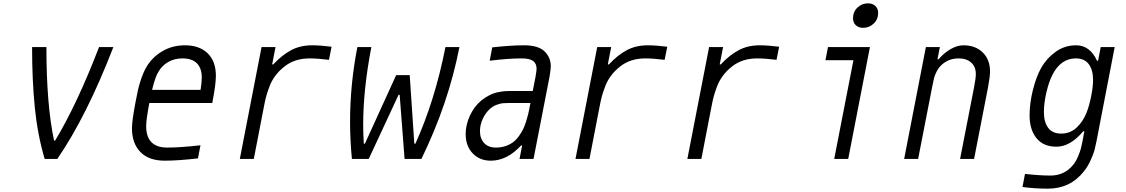

<svg xmlns="http://www.w3.org/2000/svg" viewBox="-20 -947 6707 1144"><path d="M308.6 -109.4Q438.8 -325.5 570.3 -666.7H655.6Q497.4 -257.2 321.6 0H246.1Q203.1 -146.5 187.2 -308.3Q171.2 -470.1 171.2 -666.7H256.5Q256.5 -322.9 302.1 -109.4Z M1182.3 -485Q1182.3 -540.4 1153.3 -569.7Q1124.3 -599 1067.1 -599Q1020.2 -599 983.1 -578.1Q946 -557.3 924.5 -520.2Q904.9 -489.6 886.1 -411.5H1175.1Q1182.3 -459 1182.3 -485ZM850.9 -196Q850.9 -67.7 976.6 -67.7Q1052.7 -67.7 1174.5 -81.4L1159.5 -3.3Q1039.1 10.4 961.6 10.4Q866.5 10.4 816.4 -41.3Q766.3 -93.1 766.3 -182.3Q766.3 -225.9 786.5 -333.3Q796.2 -384.8 802.7 -413.7Q809.2 -442.7 822.3 -480.5Q835.3 -518.2 851.6 -546.2Q884.8 -604.2 945.3 -640.6Q1005.9 -677.1 1082 -677.1Q1168 -677.1 1217.1 -629.6Q1266.3 -582 1266.3 -495.4Q1266.3 -443.4 1244.8 -333.3H869.8Q850.9 -233.7 850.9 -196Z M1824.9 -599Q1736.3 -599 1675.8 -551.4Q1643.9 -526.7 1621.1 -496.4Q1598.3 -466.1 1585 -430Q1571.6 -393.9 1565.4 -370.4Q1559.2 -347 1552.1 -309.2L1492.2 0H1408.9L1538.4 -666.7H1621.7L1601.6 -563.2H1608.1Q1659.5 -618.5 1714.2 -647.8Q1768.9 -677.1 1839.8 -677.1Q1888 -677.1 1955.7 -668.6L1940.1 -590.5Q1872.4 -599 1824.9 -599Z M2340.5 -499.3H2421.2L2448.6 -91.1H2455.1Q2571.6 -348.3 2634.1 -666.7H2717.4Q2652.3 -331.4 2490.9 0H2390.6L2361.3 -382.2H2354.8L2177.1 0H2076.8Q2065.8 -113.9 2065.8 -221.4Q2065.8 -444.7 2109.4 -666.7H2192.7Q2143.9 -413.4 2143.9 -203.1Q2143.9 -145.8 2147.8 -91.1H2154.3Z M3140.6 -333.3H3013Q2988.9 -333.3 2975.3 -332Q2961.6 -330.7 2939.5 -322.6Q2917.3 -314.5 2899.1 -298.2Q2873 -274.7 2856.4 -238.9Q2839.8 -203.1 2839.8 -165.4Q2839.8 -121.7 2864.6 -94.7Q2889.3 -67.7 2934.9 -67.7Q2966.1 -67.7 2992.5 -76.8Q3018.9 -85.9 3037.4 -99.9Q3056 -113.9 3071.6 -135.7Q3087.2 -157.6 3096.7 -176.8Q3106.1 -196 3114.6 -222.7Q3123 -249.3 3127 -266.3Q3130.9 -283.2 3135.4 -306.6ZM3102.9 -677.1Q3184.9 -677.1 3222.7 -642.6Q3261.7 -606.1 3261.7 -552.1Q3261.7 -532.6 3253.9 -487.6L3158.9 0H3075.5L3091.1 -80.1H3084.6Q3001.3 10.4 2904.3 10.4Q2837.9 10.4 2796.2 -33.5Q2754.6 -77.5 2754.6 -148.4Q2754.6 -201.8 2779 -256.2Q2803.4 -310.5 2846.4 -347Q2871.1 -367.2 2897.1 -380.2Q2923.2 -393.2 2949.5 -398.1Q2975.9 -403 2990.9 -404Q3005.9 -404.9 3028 -404.9H3154.3L3169.9 -484.4Q3177.1 -524.7 3177.1 -537.1Q3177.1 -568.4 3156.6 -583.7Q3136.1 -599 3087.9 -599Q3009.8 -599 2897.8 -585.3L2912.8 -664.7Q3022.8 -677.1 3102.9 -677.1Z M3824.9 -599Q3736.3 -599 3675.8 -551.4Q3643.9 -526.7 3621.1 -496.4Q3598.3 -466.1 3585 -430Q3571.6 -393.9 3565.4 -370.4Q3559.2 -347 3552.1 -309.2L3492.2 0H3408.9L3538.4 -666.7H3621.7L3601.6 -563.2H3608.1Q3659.5 -618.5 3714.2 -647.8Q3768.9 -677.1 3839.8 -677.1Q3888 -677.1 3955.7 -668.6L3940.1 -590.5Q3872.4 -599 3824.9 -599Z M4491.5 -599Q4403 -599 4342.4 -551.4Q4310.5 -526.7 4287.8 -496.4Q4265 -466.1 4251.6 -430Q4238.3 -393.9 4232.1 -370.4Q4225.9 -347 4218.8 -309.2L4158.9 0H4075.5L4205.1 -666.7H4288.4L4268.2 -563.2H4274.7Q4326.2 -618.5 4380.9 -647.8Q4435.5 -677.1 4506.5 -677.1Q4554.7 -677.1 4622.4 -668.6L4606.8 -590.5Q4539.1 -599 4491.5 -599Z M5062.5 -837.9Q5062.5 -877 5089.2 -902Q5115.9 -927.1 5151.7 -927.1Q5179 -927.1 5195.6 -911.5Q5212.2 -895.8 5212.2 -870.4Q5212.2 -831.4 5185.5 -806.3Q5158.9 -781.2 5123 -781.2Q5095.7 -781.2 5079.1 -796.9Q5062.5 -812.5 5062.5 -837.9ZM4950.5 0 5065.1 -588.5H4898.4L4913.4 -666.7H5163.4L5033.9 0Z M5794.3 -505.2Q5794.3 -549.5 5766.6 -574.2Q5738.9 -599 5692.1 -599Q5630.9 -599 5588.5 -558.6Q5571.6 -542.3 5560.5 -520.2Q5549.5 -498 5545.2 -480.8Q5541 -463.5 5533.9 -427.7L5450.5 0H5367.2L5496.7 -666.7H5580.1L5565.8 -593.8H5572.3Q5604.2 -631.5 5643.9 -654.3Q5683.6 -677.1 5720.1 -677.1Q5792.3 -677.1 5835.6 -634.4Q5878.9 -591.8 5878.9 -521.5Q5878.9 -490.2 5867.2 -427.7L5783.9 0H5700.5L5783.9 -427.7Q5794.3 -481.1 5794.3 -505.2Z M6492.8 -472Q6492.8 -529.9 6467.4 -564.5Q6442.1 -599 6390 -599Q6300.8 -599 6250.7 -501.3Q6229.8 -460.3 6214.8 -396.8Q6199.9 -333.3 6199.9 -278Q6199.9 -220.1 6225.3 -185.5Q6250.7 -151 6302.7 -151Q6356.1 -151 6393.9 -185.9Q6431.6 -220.7 6453.1 -273.4Q6468.8 -311.8 6480.8 -370.1Q6492.8 -428.4 6492.8 -472ZM6274.7 -72.9Q6196.6 -72.9 6155.6 -124Q6114.6 -175.1 6114.6 -259.1Q6114.6 -332 6134.4 -411.1Q6154.3 -490.2 6182.9 -541Q6215.5 -599 6269.5 -638Q6323.6 -677.1 6391.9 -677.1Q6474 -677.1 6516.3 -585.3H6522.8L6538.4 -666.7H6621.7L6513 -104.2Q6506.5 -72.9 6501.6 -53.4Q6496.7 -33.9 6479.8 4.6Q6462.9 43 6438.8 73.6Q6356.8 177.1 6224 177.1Q6147.8 177.1 6072.3 167.3L6087.2 89.2Q6173.8 99 6239.6 99Q6322.3 99 6374.3 35.2Q6391.3 14.3 6404.3 -17.3Q6417.3 -48.8 6420.2 -61.8Q6423.2 -74.9 6429.7 -104.2L6440.8 -164.7H6434.2Q6356.8 -72.9 6274.7 -72.9Z"/></svg>

Font: Monoid
Style: Italic
Weight: 400
Width: 4
Italic angle: -11°
Monospace: yes
Version: Version 0.61